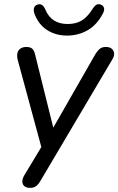

<svg xmlns="http://www.w3.org/2000/svg" viewBox="-20 -721 572 928"><path d="M125 187Q107 187 97.5 178.5Q88 170 88 156.5Q88 143 97 127L191 -29L185 9L66 -430Q61 -449 64 -463.5Q67 -478 78.5 -486Q90 -494 107 -494Q127 -494 136.5 -485Q146 -476 151 -452L246 -70H218L442 -461Q453 -478 463.5 -486Q474 -494 492 -494Q510 -494 520 -485.5Q530 -477 531.5 -463.5Q533 -450 523 -434L175 154Q165 171 154 179Q143 187 125 187ZM304 -549Q250 -549 208 -575.5Q166 -602 146 -656Q141 -673 145 -684Q149 -695 162 -699Q174 -703 183.5 -696.5Q193 -690 200 -673Q215 -638 242 -621.5Q269 -605 307 -605Q348 -605 376 -622.5Q404 -640 428 -679Q437 -693 446 -698Q455 -703 467 -699Q479 -694 482.5 -683Q486 -672 477 -655Q448 -600 403 -574.5Q358 -549 304 -549Z"/></svg>

Font: Nunito Medium
Style: Italic
Weight: 500
Designer: Vernon Adams
Foundry: Vernon Adams
Version: Version 3.601